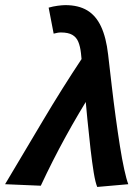

<svg xmlns="http://www.w3.org/2000/svg" viewBox="-70 -733 554 764"><path d="M316.9 10.9Q309.6 -6.3 303.1 -45.4Q296.7 -84.6 290.3 -139.3Q284 -194 277.7 -258.4Q271.5 -322.8 265.3 -390.4Q259.1 -458 252.1 -522.1Q249.2 -548.1 241.6 -566.5Q234.1 -584.9 217.6 -594.4Q201.2 -603.8 172.7 -603.8Q165.1 -603.8 159.4 -602.7Q153.7 -601.7 143.5 -599.1L123.6 -702.6Q140.6 -707.6 159.4 -710.1Q178.3 -712.6 189.9 -712.6Q242 -712.6 276.9 -691.8Q311.8 -670.9 332.1 -627.4Q352.5 -583.9 360.2 -516Q367.2 -455.7 374.6 -392Q382 -328.3 390.4 -266.6Q398.8 -204.9 407.2 -151.9Q415.6 -98.8 424.3 -59.3Q433 -19.7 440.5 0ZM-49.8 0Q26.7 -128 101.3 -253.9Q176 -379.8 257.5 -502.5L299.4 -372.5Q242.1 -281.9 190.5 -187.8Q138.9 -93.8 92.3 6Z"/></svg>

Font: Source Sans Variable
Style: Italic
Weight: 200
Italic angle: -11°
Designer: Paul D. Hunt
Foundry: Adobe Systems Incorporated
Version: Version 3.006;hotconv 1.0.111;makeotfexe 2.5.65597